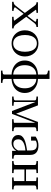

<svg xmlns="http://www.w3.org/2000/svg" viewBox="1398 -2188 1013 3848"><g transform="rotate(90 1904.0 -263.5)"><path d="M549 0H316V-30H318Q334 -30 351.5 -31.5Q369 -33 381.5 -36Q394 -39 394 -45L251 -239L247 -244L91 -455Q81 -469 71 -476Q61 -483 50 -485.5Q39 -488 26 -488H25V-518H237V-488H235Q220 -488 206.5 -487Q193 -486 184 -483Q175 -480 175 -474L305 -298L308 -294L472 -72Q482 -59 493.5 -49.5Q505 -40 518.5 -35Q532 -30 548 -30H549ZM15 0V-30H19Q42 -30 60.5 -40.5Q79 -51 95 -72L248 -268L273 -253L126 -60Q126 -50 136.5 -43.5Q147 -37 163 -33.5Q179 -30 195 -30H197V0ZM299 -261 290 -297 416 -463Q416 -472 408 -477.5Q400 -483 387.5 -485.5Q375 -488 360 -488H358V-518H521V-488H520Q502 -488 488 -483Q474 -478 462 -468Q450 -458 437 -441Z M1111 -258Q1111 -179 1077 -118.5Q1043 -58 984 -24Q925 10 849 10Q774 10 714.5 -24Q655 -58 621 -118.5Q587 -179 587 -258Q587 -317 606.5 -366.5Q626 -416 661.5 -452Q697 -488 744.5 -508Q792 -528 849 -528Q906 -528 953.5 -508.5Q1001 -489 1036.5 -452.5Q1072 -416 1091.5 -366.5Q1111 -317 1111 -258ZM681 -258Q681 -189 700 -135.5Q719 -82 756.5 -52Q794 -22 849 -22Q905 -22 942 -52Q979 -82 998 -135Q1017 -188 1017 -258Q1017 -328 998 -382Q979 -436 942 -466Q905 -496 849 -496Q794 -496 756.5 -465.5Q719 -435 700 -381.5Q681 -328 681 -258Z M1562 -750V157Q1562 179 1583.5 186Q1605 193 1638 193H1640V223H1394V193H1396Q1429 193 1451 186Q1473 179 1473 157V-673Q1473 -695 1456.5 -703.5Q1440 -712 1405 -718L1394 -720V-750ZM1473 -518V-486Q1416 -483 1374 -454Q1332 -425 1309 -374.5Q1286 -324 1286 -254Q1286 -184 1309 -133.5Q1332 -83 1374 -54.5Q1416 -26 1473 -22V10Q1391 6 1327.5 -27Q1264 -60 1228 -118.5Q1192 -177 1192 -254Q1192 -332 1228 -390Q1264 -448 1327.5 -481.5Q1391 -515 1473 -518ZM1562 10V-22Q1620 -26 1661.5 -54.5Q1703 -83 1726 -133.5Q1749 -184 1749 -254Q1749 -324 1726 -374.5Q1703 -425 1661.5 -454Q1620 -483 1562 -486V-518Q1644 -515 1707.5 -481.5Q1771 -448 1807 -390Q1843 -332 1843 -254Q1843 -177 1807 -118.5Q1771 -60 1707.5 -27Q1644 6 1562 10Z M2091 -518 2268 -54H2248L2424 -518H2608V-488H2607Q2574 -488 2552 -481Q2530 -474 2530 -452V-66Q2530 -44 2552 -37Q2574 -30 2607 -30H2608V0H2369V-30Q2383 -30 2400 -31Q2417 -32 2429 -34.5Q2441 -37 2441 -40V-496L2451 -494L2262 2H2204L2014 -494L2024 -496V-40Q2024 -37 2034.5 -35Q2045 -33 2062 -31.5Q2079 -30 2097 -30H2099V0H1914V-30H1915Q1948 -30 1970 -37Q1992 -44 1992 -66V-452Q1992 -474 1970 -481Q1948 -488 1915 -488H1914V-518Z M3024 -303 3022 -271Q2971 -267 2930.5 -259Q2890 -251 2860.5 -238.5Q2831 -226 2811 -209.5Q2791 -193 2781.5 -171.5Q2772 -150 2772 -123Q2772 -90 2783 -68.5Q2794 -47 2814.5 -36Q2835 -25 2861 -25Q2897 -25 2923.5 -39.5Q2950 -54 2970 -80Q2990 -106 3005 -138L3025 -129Q3008 -86 2981.5 -54.5Q2955 -23 2920 -6.5Q2885 10 2841 10Q2798 10 2762.5 -6Q2727 -22 2706 -52Q2685 -82 2685 -123Q2685 -164 2707 -193.5Q2729 -223 2772 -244Q2815 -265 2878.5 -279Q2942 -293 3024 -303ZM3003 0V-99L2995 -95V-365Q2995 -413 2983.5 -441.5Q2972 -470 2948 -483Q2924 -496 2888 -496Q2833 -496 2799 -473.5Q2765 -451 2743 -418Q2745 -437 2749.5 -450.5Q2754 -464 2761.5 -473Q2769 -482 2778.5 -485.5Q2788 -489 2798 -488V-380H2717V-471Q2731 -482 2756.5 -495Q2782 -508 2817.5 -518Q2853 -528 2896 -528Q2938 -528 2972.5 -518.5Q3007 -509 3032 -489.5Q3057 -470 3070.5 -439.5Q3084 -409 3084 -367V-66Q3084 -52 3094 -44Q3104 -36 3121 -33Q3138 -30 3159 -30H3160V0Z M3287 -66V-452Q3287 -474 3264.5 -481Q3242 -488 3209 -488H3208V-518H3448V-488Q3430 -488 3413.5 -486.5Q3397 -485 3386.5 -483.5Q3376 -482 3376 -478V-40Q3376 -37 3386.5 -35Q3397 -33 3413.5 -31.5Q3430 -30 3448 -30V0H3208V-30H3209Q3242 -30 3264.5 -37Q3287 -44 3287 -66ZM3608 -40V-478Q3608 -482 3596 -484Q3584 -486 3567 -487Q3550 -488 3536 -488V-518H3775V-488H3774Q3741 -488 3719 -481Q3697 -474 3697 -452V-66Q3697 -44 3719 -37Q3741 -30 3774 -30H3775V0H3536V-30Q3550 -30 3567 -31Q3584 -32 3596 -34.5Q3608 -37 3608 -40ZM3347 -247V-279H3638V-247Z"/></g></svg>

Font: Roboto Serif 144pt
Style: Regular
Weight: 400
Version: Version 1.008